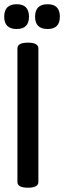

<svg xmlns="http://www.w3.org/2000/svg" viewBox="-58 -876 303 908"><path d="M74.2 11.7Q24.4 11.7 24.4 -15.6V-647Q24.4 -674.3 74.2 -674.3Q123.5 -674.3 123.5 -647V-15.6Q123.5 11.7 74.2 11.7ZM167 -856Q225.1 -856 225.1 -796.9Q225.1 -738.8 167 -738.8Q107.9 -738.8 107.9 -796.9Q107.9 -856 167 -856ZM21 -856Q79.1 -856 79.1 -796.9Q79.1 -738.8 21 -738.8Q-38.1 -738.8 -38.1 -796.9Q-38.1 -856 21 -856Z"/></svg>

Font: Gayathri
Style: Bold
Weight: 700
Designer: Binoy Dominic <binoy.domenic@gmail.com>
Foundry: SMC
Version: Version 1.000